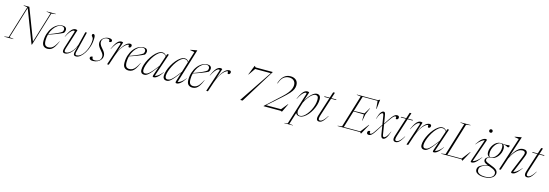

<svg xmlns="http://www.w3.org/2000/svg" viewBox="-3 -2194 11081 3878"><g transform="rotate(15 5537.0 -255.0)"><path d="M756 -697 540.5 10H532L267 -682.5L64.5 -18L150 -6L148 0H-43L-41 -6L48 -18L254.5 -695.5L172.5 -709L174.5 -715H292L544 -55.5L739.5 -697L654 -709L656 -715H847L845 -709Z M1066 -197.5Q1034 -118 1003.2 -72.8Q972.5 -27.5 938.8 -8.8Q905 10 864 10Q809.5 10 777.5 -21.2Q745.5 -52.5 745.5 -123Q745.5 -207 769.5 -279.5Q793.5 -352 835.2 -406.5Q877 -461 930.2 -491.5Q983.5 -522 1041.5 -522Q1084 -522 1105 -503.5Q1126 -485 1126 -461Q1126 -414.5 1101.5 -386.5Q1078.5 -374 1042.8 -358.5Q1007 -343 964.8 -326.8Q922.5 -310.5 879.8 -295.5Q837 -280.5 799.5 -269Q792 -240.5 787.8 -210Q783.5 -179.5 783.5 -147.5Q783.5 -77.5 805.5 -50.5Q827.5 -23.5 870 -23.5Q907.5 -23.5 937.8 -39.2Q968 -55 997.2 -93.2Q1026.5 -131.5 1061.5 -199ZM1025 -510Q981 -510 937.2 -480.2Q893.5 -450.5 857.8 -398.2Q822 -346 802.5 -278.5Q920.5 -321.5 985 -352.2Q1049.5 -383 1072 -402Q1097 -444.5 1082.8 -477.2Q1068.5 -510 1025 -510Z M1518 -512H1550L1448 -100.5Q1443 -82 1441 -68.2Q1439 -54.5 1439 -44.5Q1439 -26 1446.5 -20.5Q1454 -15 1467.5 -15Q1505.5 -15 1539.8 -38.8Q1574 -62.5 1603 -102.2Q1632 -142 1653.2 -191.2Q1674.5 -240.5 1686.2 -292.2Q1698 -344 1698 -391Q1698 -420 1692.2 -434.5Q1686.5 -449 1679 -456.2Q1671.5 -463.5 1665.8 -470.5Q1660 -477.5 1660 -491Q1660 -505 1667.5 -512.2Q1675 -519.5 1686 -519.5Q1703.5 -519.5 1713.2 -503.2Q1723 -487 1723 -446Q1723 -355 1698.2 -273Q1673.5 -191 1634 -127.2Q1594.5 -63.5 1548.8 -26.8Q1503 10 1460.5 10Q1434 10 1420.8 -0.8Q1407.5 -11.5 1407.5 -37.5Q1407.5 -62.5 1418.5 -102L1444.5 -199Q1411.5 -122.5 1372.5 -76.8Q1333.5 -31 1296.5 -10.5Q1259.5 10 1231 10Q1205 10 1191.8 -0.5Q1178.5 -11 1178.5 -37Q1178.5 -63.5 1193.5 -110.5L1302 -455Q1307.5 -471 1303.2 -477.2Q1299 -483.5 1289 -483.5Q1279 -483.5 1259.2 -472.8Q1239.5 -462 1210.5 -426.5Q1181.5 -391 1143 -317.5L1138.5 -319.5Q1174 -402 1204 -445Q1234 -488 1260.5 -503.2Q1287 -518.5 1310.5 -518.5Q1324 -518.5 1334 -515.8Q1344 -513 1352.5 -507.5L1224.5 -105.5Q1212 -66 1212 -45Q1212 -28 1220.5 -21.5Q1229 -15 1244.5 -15Q1270.5 -15 1306 -35Q1341.5 -55 1378.8 -101Q1416 -147 1447 -225Z M1790.5 -72.5Q1788 -43 1799 -28Q1810 -12.5 1841 -12.5Q1903 -12.5 1938.8 -41.8Q1974.5 -71 1974.5 -130Q1974.5 -151.5 1961.5 -176.2Q1948.5 -201 1911.5 -242Q1874.5 -283.5 1858.8 -315.5Q1843 -347.5 1843 -375Q1843 -419.5 1866.8 -452.5Q1890.5 -485.5 1928.2 -503.8Q1966 -522 2007.5 -522Q2049 -522 2065.8 -510.2Q2082.5 -498.5 2082.5 -480.5Q2082.5 -446.5 2030.5 -446.5Q2033.5 -479.5 2022.5 -491.5Q2011.5 -504 1985.5 -504Q1937 -504 1904 -476.2Q1871 -448.5 1871 -400.5Q1871 -376 1884.2 -348.8Q1897.5 -321.5 1937 -277Q1976.5 -233 1989.5 -203.8Q2002.5 -174.5 2002.5 -149.5Q2002.5 -102.5 1977 -66.5Q1951.5 -30.5 1908.5 -10.2Q1865.5 10 1813 10Q1772.5 10 1754.5 -2.5Q1736.5 -15 1736.5 -35.5Q1736.5 -52.5 1748.8 -62.5Q1761 -72.5 1790.5 -72.5Z M2260.5 -455Q2266 -471 2261.8 -477.2Q2257.5 -483.5 2247.5 -483.5Q2237.5 -483.5 2217.8 -472.8Q2198 -462 2169 -426.5Q2140 -391 2101.5 -317.5L2097 -319.5Q2132.5 -402 2162.5 -445Q2192.5 -488 2219 -503.2Q2245.5 -518.5 2269 -518.5Q2282.5 -518.5 2291.2 -515.8Q2300 -513 2308.5 -507.5L2239.5 -293.5Q2351 -522 2452.5 -522Q2473 -522 2482.5 -512.8Q2492 -503.5 2492 -489Q2492 -469 2480.5 -455.8Q2469 -442.5 2453.5 -442.5Q2430 -442.5 2434.5 -470Q2437 -483.5 2434.8 -488Q2432.5 -492.5 2427 -492.5Q2400 -492.5 2361 -458.8Q2322 -425 2282 -360.8Q2242 -296.5 2212 -205L2144 0H2109Z M2760 -197.5Q2728 -118 2697.2 -72.8Q2666.5 -27.5 2632.8 -8.8Q2599 10 2558 10Q2503.5 10 2471.5 -21.2Q2439.5 -52.5 2439.5 -123Q2439.5 -207 2463.5 -279.5Q2487.5 -352 2529.2 -406.5Q2571 -461 2624.2 -491.5Q2677.5 -522 2735.5 -522Q2778 -522 2799 -503.5Q2820 -485 2820 -461Q2820 -414.5 2795.5 -386.5Q2772.5 -374 2736.8 -358.5Q2701 -343 2658.8 -326.8Q2616.5 -310.5 2573.8 -295.5Q2531 -280.5 2493.5 -269Q2486 -240.5 2481.8 -210Q2477.5 -179.5 2477.5 -147.5Q2477.5 -77.5 2499.5 -50.5Q2521.5 -23.5 2564 -23.5Q2601.5 -23.5 2631.8 -39.2Q2662 -55 2691.2 -93.2Q2720.5 -131.5 2755.5 -199ZM2719 -510Q2675 -510 2631.2 -480.2Q2587.5 -450.5 2551.8 -398.2Q2516 -346 2496.5 -278.5Q2614.5 -321.5 2679 -352.2Q2743.5 -383 2766 -402Q2791 -444.5 2776.8 -477.2Q2762.5 -510 2719 -510Z M3070.5 -41 3130 -217Q3074.5 -142 3036.2 -96.8Q2998 -51.5 2971.2 -28.5Q2944.5 -5.5 2924.8 2.2Q2905 10 2887 10Q2845 10 2825.8 -12Q2806.5 -34 2806.5 -68.5Q2806.5 -120 2826 -181Q2845.5 -242 2878.8 -302Q2912 -362 2953.8 -412Q2995.5 -462 3040.5 -492Q3085.5 -522 3128 -522Q3183.5 -522 3214 -468L3229 -512H3264L3099.5 -23.5Q3125.5 -26 3164.2 -52Q3203 -78 3256.5 -143L3260 -140.5Q3204.5 -57.5 3162.5 -23.8Q3120.5 10 3084 10Q3067 10 3063.2 1Q3059.5 -8 3070.5 -41ZM2846 -83.5Q2846 -54 2857.8 -36.8Q2869.5 -19.5 2895.5 -19.5Q2912.5 -19.5 2931 -25.5Q2949.5 -31.5 2975.2 -52.8Q3001 -74 3040.5 -119Q3080 -164 3139 -242L3210.5 -457Q3194 -486 3173.2 -496.5Q3152.5 -507 3129.5 -507Q3090.5 -507 3050.2 -476Q3010 -445 2973.5 -395.2Q2937 -345.5 2908.2 -288Q2879.5 -230.5 2862.8 -176.2Q2846 -122 2846 -83.5Z M3740 -140.5Q3684.5 -57.5 3642.5 -23.8Q3600.5 10 3564 10Q3547 10 3541.5 1.2Q3536 -7.5 3546 -41L3600 -217.5Q3544 -142.5 3505.5 -97.2Q3467 -52 3440.2 -28.8Q3413.5 -5.5 3393.8 2.2Q3374 10 3356 10Q3314 10 3294.8 -12Q3275.5 -34 3275.5 -68.5Q3275.5 -120 3295 -181Q3314.5 -242 3347.8 -302Q3381 -362 3422.8 -412Q3464.5 -462 3509.5 -492Q3554.5 -522 3597 -522Q3649.5 -522 3679.5 -474L3748 -695L3656 -711L3658.5 -718L3790.5 -742H3797L3577 -23.5Q3603 -25 3642.2 -50.8Q3681.5 -76.5 3736.5 -143ZM3315 -83.5Q3315 -54 3326.8 -36.8Q3338.5 -19.5 3364.5 -19.5Q3381.5 -19.5 3400 -25.5Q3418.5 -31.5 3444.2 -52.8Q3470 -74 3509.5 -119Q3549 -164 3608 -242L3676 -462.5Q3660 -488 3640.2 -497.5Q3620.5 -507 3598.5 -507Q3559.5 -507 3519.2 -476Q3479 -445 3442.5 -395.2Q3406 -345.5 3377.2 -288Q3348.5 -230.5 3331.8 -176.2Q3315 -122 3315 -83.5Z M4095.5 -197.5Q4063.5 -118 4032.8 -72.8Q4002 -27.5 3968.2 -8.8Q3934.5 10 3893.5 10Q3839 10 3807 -21.2Q3775 -52.5 3775 -123Q3775 -207 3799 -279.5Q3823 -352 3864.8 -406.5Q3906.5 -461 3959.8 -491.5Q4013 -522 4071 -522Q4113.5 -522 4134.5 -503.5Q4155.5 -485 4155.5 -461Q4155.5 -414.5 4131 -386.5Q4108 -374 4072.2 -358.5Q4036.5 -343 3994.2 -326.8Q3952 -310.5 3909.2 -295.5Q3866.5 -280.5 3829 -269Q3821.5 -240.5 3817.2 -210Q3813 -179.5 3813 -147.5Q3813 -77.5 3835 -50.5Q3857 -23.5 3899.5 -23.5Q3937 -23.5 3967.2 -39.2Q3997.5 -55 4026.8 -93.2Q4056 -131.5 4091 -199ZM4054.5 -510Q4010.5 -510 3966.8 -480.2Q3923 -450.5 3887.2 -398.2Q3851.5 -346 3832 -278.5Q3950 -321.5 4014.5 -352.2Q4079 -383 4101.5 -402Q4126.5 -444.5 4112.2 -477.2Q4098 -510 4054.5 -510Z M4333.5 -455Q4339 -471 4334.8 -477.2Q4330.5 -483.5 4320.5 -483.5Q4310.5 -483.5 4290.8 -472.8Q4271 -462 4242 -426.5Q4213 -391 4174.5 -317.5L4170 -319.5Q4205.5 -402 4235.5 -445Q4265.5 -488 4292 -503.2Q4318.5 -518.5 4342 -518.5Q4355.5 -518.5 4364.2 -515.8Q4373 -513 4381.5 -507.5L4312.5 -293.5Q4424 -522 4525.5 -522Q4546 -522 4555.5 -512.8Q4565 -503.5 4565 -489Q4565 -469 4553.5 -455.8Q4542 -442.5 4526.5 -442.5Q4503 -442.5 4507.5 -470Q4510 -483.5 4507.8 -488Q4505.5 -492.5 4500 -492.5Q4473 -492.5 4434 -458.8Q4395 -425 4355 -360.8Q4315 -296.5 4285 -205L4217 0H4182Z M5379.5 -708.5 4942 0H4892L5349.5 -682H5022L4924.5 -541H4917L4996.5 -740H4999.5L5024 -715H5381.5Z M5535.5 -516.5 5528 -519Q5557.5 -622 5615.5 -673.5Q5673.5 -725 5753.5 -725Q5824 -725 5868.2 -687.8Q5912.5 -650.5 5912.5 -581Q5912.5 -536 5894 -494Q5875.5 -452 5829.8 -401.2Q5784 -350.5 5702 -277.5L5426.5 -32.5H5738L5847 -166.5H5854L5769 10H5765L5735.5 0H5381L5383.5 -8L5693 -292Q5764 -357 5801.2 -407.2Q5838.5 -457.5 5852.5 -497.2Q5866.5 -537 5866.5 -570.5Q5866.5 -628.5 5831 -661.5Q5795.5 -694.5 5734.5 -694.5Q5671.5 -694.5 5620.8 -656.2Q5570 -618 5535.5 -516.5Z M6055 217.5 6053 222.5H5871L5873.5 217.5L5942.5 208.5L6149.5 -455Q6155 -471.5 6150.8 -477.5Q6146.5 -483.5 6136.5 -483.5Q6126.5 -483.5 6106.8 -472.8Q6087 -462 6058 -426.5Q6029 -391 5990.5 -317.5L5986 -319.5Q6021.5 -402 6051.5 -445Q6081.5 -488 6108 -503.2Q6134.5 -518.5 6158 -518.5Q6171.5 -518.5 6181.2 -515.8Q6191 -513 6199.5 -507.5L6139.5 -318Q6197.5 -418 6254.5 -469.8Q6311.5 -521.5 6360 -521.5Q6396.5 -521.5 6418.2 -498.8Q6440 -476 6440 -420.5Q6440 -366.5 6422.2 -307Q6404.5 -247.5 6374.2 -191.2Q6344 -135 6305 -89.5Q6266 -44 6223 -17Q6180 10 6138 10Q6106.5 10 6085 -2.5Q6063.5 -15 6053 -35L5977 208.5ZM6080 -123Q6073.5 -102 6073.5 -82Q6073.5 -46 6089.2 -24.2Q6105 -2.5 6143 -2.5Q6176 -2.5 6211.5 -27.2Q6247 -52 6280.5 -94.2Q6314 -136.5 6340.8 -189.2Q6367.5 -242 6383.2 -298.8Q6399 -355.5 6399 -408.5Q6399 -454.5 6384 -473.2Q6369 -492 6340.5 -492Q6306 -492 6268 -462.8Q6230 -433.5 6193.8 -384.2Q6157.5 -335 6127 -274.5Z M6541 -129.5Q6524 -77 6524 -50.5Q6524 -31 6532.2 -23Q6540.5 -15 6556 -15Q6570 -15 6589 -24.5Q6608 -34 6634.8 -62.8Q6661.5 -91.5 6698.5 -150L6703 -147.5Q6668.5 -86 6641.5 -51.8Q6614.5 -17.5 6591 -3.8Q6567.5 10 6543 10Q6517.5 10 6502.2 -3.5Q6487 -17 6487 -47.5Q6487 -73.5 6498.5 -109.5L6623 -498.5H6514.5L6520.5 -512H6627.5L6667 -635H6703L6663.5 -512H6767L6764 -498.5H6659.5Z M7423 24.5 7400 0H6927.5L6929 -6L7018.5 -18L7225.5 -697L7140 -709L7142 -715H7582.5L7620 -736.5H7622L7600 -537H7593L7578 -701H7265L7167 -380.5L7387 -386L7466 -517H7471L7410.5 -374L7383.5 -231.5H7379L7382 -364L7163.5 -369L7055.5 -14H7400.5L7534.5 -187.5L7540 -184L7426 24.5Z M8006.5 -170Q7974.5 -70.5 7943.2 -30.2Q7912 10 7881 10Q7860 10 7847 -6.5Q7834 -23 7828 -61L7798.5 -243L7711.5 -105.5Q7670.5 -40.5 7642 -15.2Q7613.5 10 7584 10Q7538.5 10 7538.5 -30.5Q7538.5 -48 7549.5 -60Q7560.5 -72 7576 -72Q7589 -72 7592.5 -66.2Q7596 -60.5 7593.5 -46.5Q7591 -32.5 7594.2 -27.2Q7597.5 -22 7608 -22Q7622.5 -22 7636.5 -32.2Q7650.5 -42.5 7672.5 -72.2Q7694.5 -102 7733 -161L7796 -258L7766 -443.5Q7762 -468 7756.5 -476.2Q7751 -484.5 7742.5 -484.5Q7720 -484.5 7696.2 -453Q7672.5 -421.5 7644 -342H7639.5Q7666 -440.5 7694.5 -481.2Q7723 -522 7756.5 -522Q7772.5 -522 7782 -507.5Q7791.5 -493 7800 -439L7824 -290L7893.5 -396Q7940.5 -467.5 7971.8 -494.8Q8003 -522 8035 -522Q8080.5 -522 8080.5 -481.5Q8080.5 -464 8069.2 -452Q8058 -440 8043 -440Q8020 -440 8025.5 -465.5Q8031 -490 8011 -490Q7996 -490 7980.2 -479.2Q7964.5 -468.5 7941.5 -440Q7918.5 -411.5 7882.5 -358L7826.5 -275.5L7860 -68.5Q7864 -42.5 7871.5 -33.8Q7879 -25 7890.5 -25Q7913.5 -25 7941.2 -59.2Q7969 -93.5 8002 -170Z M8141 -129.5Q8124 -77 8124 -50.5Q8124 -31 8132.2 -23Q8140.5 -15 8156 -15Q8170 -15 8189 -24.5Q8208 -34 8234.8 -62.8Q8261.5 -91.5 8298.5 -150L8303 -147.5Q8268.5 -86 8241.5 -51.8Q8214.5 -17.5 8191 -3.8Q8167.5 10 8143 10Q8117.5 10 8102.2 -3.5Q8087 -17 8087 -47.5Q8087 -73.5 8098.5 -109.5L8223 -498.5H8114.5L8120.5 -512H8227.5L8267 -635H8303L8263.5 -512H8367L8364 -498.5H8259.5Z M8521 -455Q8526.5 -471 8522.2 -477.2Q8518 -483.5 8508 -483.5Q8498 -483.5 8478.2 -472.8Q8458.5 -462 8429.5 -426.5Q8400.5 -391 8362 -317.5L8357.5 -319.5Q8393 -402 8423 -445Q8453 -488 8479.5 -503.2Q8506 -518.5 8529.5 -518.5Q8543 -518.5 8551.8 -515.8Q8560.5 -513 8569 -507.5L8500 -293.5Q8611.5 -522 8713 -522Q8733.5 -522 8743 -512.8Q8752.5 -503.5 8752.5 -489Q8752.5 -469 8741 -455.8Q8729.5 -442.5 8714 -442.5Q8690.5 -442.5 8695 -470Q8697.5 -483.5 8695.2 -488Q8693 -492.5 8687.5 -492.5Q8660.5 -492.5 8621.5 -458.8Q8582.5 -425 8542.5 -360.8Q8502.5 -296.5 8472.5 -205L8404.5 0H8369.5Z M8928.5 -41 8988 -217Q8932.5 -142 8894.2 -96.8Q8856 -51.5 8829.2 -28.5Q8802.5 -5.5 8782.8 2.2Q8763 10 8745 10Q8703 10 8683.8 -12Q8664.5 -34 8664.5 -68.5Q8664.5 -120 8684 -181Q8703.5 -242 8736.8 -302Q8770 -362 8811.8 -412Q8853.5 -462 8898.5 -492Q8943.5 -522 8986 -522Q9041.5 -522 9072 -468L9087 -512H9122L8957.5 -23.5Q8983.5 -26 9022.2 -52Q9061 -78 9114.5 -143L9118 -140.5Q9062.5 -57.5 9020.5 -23.8Q8978.5 10 8942 10Q8925 10 8921.2 1Q8917.5 -8 8928.5 -41ZM8704 -83.5Q8704 -54 8715.8 -36.8Q8727.5 -19.5 8753.5 -19.5Q8770.5 -19.5 8789 -25.5Q8807.5 -31.5 8833.2 -52.8Q8859 -74 8898.5 -119Q8938 -164 8997 -242L9068.5 -457Q9052 -486 9031.2 -496.5Q9010.5 -507 8987.5 -507Q8948.5 -507 8908.2 -476Q8868 -445 8831.5 -395.2Q8795 -345.5 8766.2 -288Q8737.5 -230.5 8720.8 -176.2Q8704 -122 8704 -83.5Z M9429 -697 9220.5 -14H9520L9654 -187.5L9659.5 -184L9545.5 24.5H9542.5L9519.5 0H9092.5L9094 -6L9183.5 -18L9390.5 -697L9305 -709L9307 -715H9520L9518 -709Z M9911 -704.5Q9911 -718.5 9920.2 -729.2Q9929.5 -740 9946.5 -740Q9963.5 -740 9972.8 -729.2Q9982 -718.5 9982 -704.5Q9982 -690.5 9972.8 -679.8Q9963.5 -669 9946.5 -669Q9929.5 -669 9920.2 -679.8Q9911 -690.5 9911 -704.5ZM9719.5 -37 9875.5 -491Q9850 -488 9809.8 -459.5Q9769.5 -431 9714 -363L9710.5 -366Q9766.5 -453.5 9810.8 -487.8Q9855 -522 9891.5 -522Q9921 -522 9910.5 -491.5L9747 -22.5Q9773 -25 9816 -53.5Q9859 -82 9913.5 -147.5L9917 -145Q9872.5 -82.5 9840 -48.8Q9807.5 -15 9782.2 -2.5Q9757 10 9733.5 10Q9712.5 10 9712.2 -2.5Q9712 -15 9719.5 -37Z M10054 232.5Q10002.5 232.5 9959 220.8Q9915.5 209 9889.5 184.5Q9863.5 160 9863.5 121.5Q9863.5 65 9920.2 32Q9977 -1 10070 -17.5Q10009 -40.5 9990.8 -61.2Q9972.5 -82 9972.5 -107.5Q9972.5 -134.5 9994.8 -155Q10017 -175.5 10052.5 -187Q10025 -196.5 10012.5 -221Q10000 -245.5 10000 -278Q10000 -320 10015.2 -362.8Q10030.5 -405.5 10057.8 -441.8Q10085 -478 10121.8 -500Q10158.5 -522 10201.5 -522Q10216 -522 10228 -519Q10293.5 -510.5 10328.8 -515.8Q10364 -521 10377.5 -521Q10390.5 -521 10390.5 -508Q10390.5 -499 10383.5 -487.2Q10376.5 -475.5 10363 -475.5Q10353.5 -475.5 10347.8 -479.2Q10342 -483 10332.8 -488.5Q10323.5 -494 10304.5 -500Q10285.5 -506 10249.5 -510Q10269 -498 10278 -475.8Q10287 -453.5 10287 -425.5Q10287 -384 10271.8 -341.2Q10256.5 -298.5 10229.2 -262.2Q10202 -226 10165.2 -204Q10128.5 -182 10085.5 -182Q10075 -182 10066 -183.5Q10002 -162 10002 -121.5Q10002 -107.5 10010 -95.5Q10018 -83.5 10045.2 -69.5Q10072.5 -55.5 10130.5 -34.5Q10188.5 -14 10219.5 6Q10250.5 26 10262.5 46.8Q10274.5 67.5 10274.5 92Q10274.5 128.5 10249.2 160.8Q10224 193 10174.8 212.8Q10125.5 232.5 10054 232.5ZM10081 -190.5Q10114 -190.5 10145.2 -213.2Q10176.5 -236 10201 -272.8Q10225.5 -309.5 10239.2 -353.2Q10253 -397 10251.5 -439.5Q10249.5 -479.5 10239.2 -496.8Q10229 -514 10206 -513.5Q10173 -513.5 10141.8 -490.8Q10110.5 -468 10086 -431.2Q10061.5 -394.5 10047.8 -350.8Q10034 -307 10035.5 -264Q10037.5 -224.5 10047.8 -207.2Q10058 -190 10081 -190.5ZM9900 116.5Q9900 154 9922.5 176Q9945 198 9983 207.5Q10021 217 10067 217Q10147.5 217 10196.8 186.8Q10246 156.5 10246 105Q10246 72.5 10215.8 46.8Q10185.5 21 10103 -6Q10096.5 -8 10090 -10.5Q10044.5 -4.5 10000.8 9Q9957 22.5 9928.5 48.5Q9900 74.5 9900 116.5Z M10427 -260 10340.5 0H10305.5L10531.5 -695L10439 -711L10441.5 -718L10575.5 -742H10582L10437 -294.5Q10466 -357.5 10502.2 -409.2Q10538.5 -461 10582 -491.5Q10625.5 -522 10677 -522Q10717.5 -522 10739.5 -504.2Q10761.5 -486.5 10761.5 -458.5Q10761.5 -442.5 10756 -422.2Q10750.5 -402 10732 -357.5L10594 -22.5Q10620.5 -25.5 10663.2 -54Q10706 -82.5 10759.5 -147.5L10763 -145Q10718.5 -82.5 10686 -48.8Q10653.5 -15 10628.2 -2.5Q10603 10 10579.5 10Q10558.5 10 10556.5 -2.5Q10554.5 -15 10563.5 -36.5L10692 -348Q10710.5 -392.5 10716.5 -413.5Q10722.5 -434.5 10722.5 -446Q10722.5 -471.5 10705.2 -481.5Q10688 -491.5 10666 -491.5Q10624.5 -491.5 10588.5 -469.2Q10552.5 -447 10522.5 -411.8Q10492.5 -376.5 10468.5 -336.2Q10444.5 -296 10427 -260Z M10891 -129.5Q10874 -77 10874 -50.5Q10874 -31 10882.2 -23Q10890.5 -15 10906 -15Q10920 -15 10939 -24.5Q10958 -34 10984.8 -62.8Q11011.5 -91.5 11048.5 -150L11053 -147.5Q11018.5 -86 10991.5 -51.8Q10964.5 -17.5 10941 -3.8Q10917.5 10 10893 10Q10867.5 10 10852.2 -3.5Q10837 -17 10837 -47.5Q10837 -73.5 10848.5 -109.5L10973 -498.5H10864.5L10870.5 -512H10977.5L11017 -635H11053L11013.5 -512H11117L11114 -498.5H11009.5Z"/></g></svg>

Font: Newsreader 72pt ExtraLight
Style: Italic
Weight: 275
Italic angle: -17°
Designer: Hugues Gentile
Foundry: Production Type
Version: Version 1.003; ttfautohint (v1.8.3)